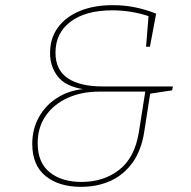

<svg xmlns="http://www.w3.org/2000/svg" viewBox="-20 -718 739 744"><path d="M294 6Q208 6 156.5 -36Q105 -78 105 -160Q105 -218 131 -264.5Q157 -311 202.5 -339.5Q248 -368 305 -373V-372Q234 -383 204 -421.5Q174 -460 174 -512Q174 -570 204.5 -611.5Q235 -653 289.5 -675.5Q344 -698 417 -698Q462 -698 504 -689.5Q546 -681 585 -665L561 -537H546L556 -661L560 -654Q490 -678 415 -678Q312 -678 253.5 -634Q195 -590 195 -514Q195 -447 242.5 -415Q290 -383 378 -383H650L647 -368L555 -354L563 -362L539 -208Q528 -136 494 -88.5Q460 -41 409 -17.5Q358 6 294 6ZM296 -13Q382 -13 442 -60Q502 -107 518 -205L544 -370L550 -363H365Q296 -363 242 -338.5Q188 -314 157 -269Q126 -224 126 -163Q126 -88 172.5 -50.5Q219 -13 296 -13Z"/></svg>

Font: Bitter Thin Thin
Style: Italic
Weight: 250
Italic angle: -9°
Version: Version 2.002